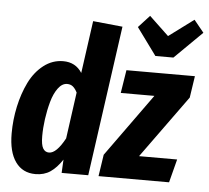

<svg xmlns="http://www.w3.org/2000/svg" viewBox="-56 -867 1027 944"><g transform="rotate(5 457.5 -395.0)"><path d="M866.2 -807.1 915 -747.1 778.8 -612.8H689.9L591.8 -747.1L647 -807.1L743.2 -715.8ZM370.1 -756.8 516.1 -742.2 412.1 0H280.8L284.2 -65.9Q256.8 -24.4 226.1 -3.7Q195.3 17.1 152.8 17.1Q88.9 17.1 54 -32Q19 -81.1 19 -171.9Q19 -239.7 33.2 -305.4Q47.4 -371.1 74.2 -425.8Q101.1 -480.5 144.5 -514.2Q188 -547.9 241.2 -547.9Q302.2 -547.9 334 -498ZM892.1 -530.8 876 -423.8 652.8 -115.2H840.8L811 0H462.9L479 -106.9L702.1 -417H536.1L554.2 -530.8ZM270 -438Q245.1 -438 225.1 -410.9Q205.1 -383.8 193.6 -342Q182.1 -300.3 176 -256.1Q169.9 -211.9 169.9 -171.9Q169.9 -129.4 180.2 -111.8Q190.4 -94.2 210 -94.2Q246.6 -94.2 288.1 -170.9L319.8 -399.9Q310.1 -418.9 298.6 -428.5Q287.1 -438 270 -438Z"/></g></svg>

Font: Fira Sans Compressed
Style: Bold Italic
Weight: 700
Width: 3
Italic angle: -8°
Designer: Carrois Corporate & Edenspiekermann AG
Foundry: Carrois Corporate GbR & Edenspiekermann AG
Version: Version 4.203;PS 004.203;hotconv 1.0.88;makeotf.lib2.5.64775